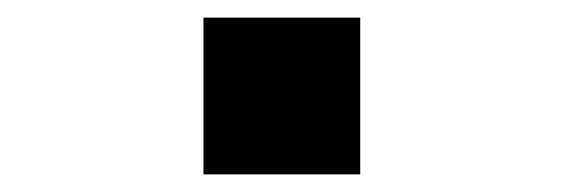

<svg xmlns="http://www.w3.org/2000/svg" viewBox="-20 -409 640 218"><path d="M211 -211V-389H389V-211Z"/></svg>

Font: Kode Mono SemiBold
Style: Regular
Weight: 600
Monospace: yes
Designer: Isa Ozler
Foundry: Kadena LLC
Version: Version 1.206;gftools[0.9.28]